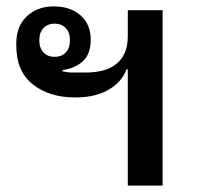

<svg xmlns="http://www.w3.org/2000/svg" viewBox="-20 -581 624 601"><path d="M380 -364H376Q370 -347 357.5 -331.5Q345 -316 325.5 -303.5Q306 -291 279 -283.5Q252 -276 215 -276Q134 -276 82.5 -317Q31 -358 31 -438V-445Q31 -499 64 -530Q97 -561 148 -561Q200 -561 232 -533Q264 -505 264 -457Q264 -412 239.5 -389.5Q215 -367 177 -362L175 -358Q190 -354 209 -354H249Q277 -354 301 -360Q325 -366 342.5 -379.5Q360 -393 370 -414.5Q380 -436 380 -467V-549H489V0H380ZM151 -403Q173 -403 186 -417Q199 -431 199 -455Q199 -479 186 -493Q173 -507 151 -507Q129 -507 116 -493Q103 -479 103 -455Q103 -431 116 -417Q129 -403 151 -403Z"/></svg>

Font: IBM Plex Sans Thai Looped Medium
Style: Regular
Weight: 500
Designer: Mike Abbink, Paul van der Laan, Pieter van Rosmalen, Ben Mitchell, Mark Frömberg
Foundry: Bold Monday
Version: Version 1.1